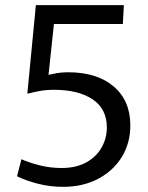

<svg xmlns="http://www.w3.org/2000/svg" viewBox="-20 -713 573 744"><path d="M224 11Q172 11 125 -1.5Q78 -14 46 -30L63 -96Q92 -83 133 -72.5Q174 -62 219 -62Q275 -62 314 -83.5Q353 -105 373.5 -141Q394 -177 394 -219Q394 -291 339 -328Q284 -365 189 -365Q159 -365 134.5 -360.5Q110 -356 87 -350L86 -351L119 -693H460L456 -620H189L168 -423Q180 -426 199.5 -429.5Q219 -433 243 -433Q356 -433 420.5 -378Q485 -323 485 -227Q485 -159 452.5 -105.5Q420 -52 361 -20.5Q302 11 224 11Z"/></svg>

Font: Murecho Thin
Style: Regular
Weight: 400
Version: Version 1.010